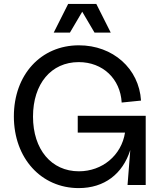

<svg xmlns="http://www.w3.org/2000/svg" viewBox="-20 -947 842 983"><path d="M383 16C514 16 608 -56 647 -179L633 0H726V-354H378V-268H620C602 -152 504 -70 384 -70C243 -70 149 -182 149 -350C149 -518 242 -629 383 -629C506 -629 596 -544 603 -422L702 -432C692 -596 558 -715 384 -715C189 -715 51 -564 51 -351C51 -137 191 16 383 16ZM255 -780H338L401 -887L464 -780H547L473 -927H329Z"/></svg>

Font: Uncut Sans Medium
Style: Regular
Weight: 500
Designer: Kasper Nordkvist
Foundry: UNCUT.wtf
Version: Version 1.304;Glyphs 3.2 (3246)